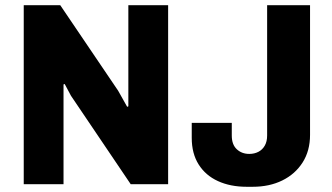

<svg xmlns="http://www.w3.org/2000/svg" viewBox="-20 -706 1274 736"><path d="M71 0V-686H211L433 -358L467.5 -296.5L472 -298.5V-686H624.5V0H481L252 -339L228 -384L223.5 -382.5V0ZM925.5 10Q863 10 815.5 -11.8Q768 -33.5 741.5 -75.5Q715 -117.5 715 -177.5V-235H868.5V-186.5Q868.5 -151.5 887.8 -133.8Q907 -116 935.5 -116Q955 -116 970.5 -124Q986 -132 995 -147.8Q1004 -163.5 1004 -186.5V-686H1168.5V-189Q1168.5 -128 1140 -83.2Q1111.5 -38.5 1062 -14.2Q1012.5 10 949 10Z"/></svg>

Font: Chivo Medium
Style: Regular
Weight: 500
Designer: Hector Gatti
Foundry: Omnibus-Type
Version: Version 2.002